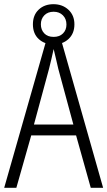

<svg xmlns="http://www.w3.org/2000/svg" viewBox="-20 -896 512 916"><path d="M413 0 343 -250H129L58 0H0L204 -715H269L472 0ZM258 -568Q253 -591 247 -615.5Q241 -640 236 -662Q231 -639 225.5 -615.5Q220 -592 214 -568L142 -302H330ZM236 -684Q193 -684 165 -709.5Q137 -735 137 -780Q137 -824 164.5 -850Q192 -876 235 -876Q278 -876 306.5 -849.5Q335 -823 335 -780Q335 -736 307 -710Q279 -684 236 -684ZM236 -720Q264 -720 280.5 -736.5Q297 -753 297 -779Q297 -806 280 -823Q263 -840 236 -840Q208 -840 191.5 -823Q175 -806 175 -780Q175 -754 191 -737Q207 -720 236 -720Z"/></svg>

Font: Noto Sans Lao UI Cond Light
Style: Regular
Weight: 300
Width: 3
Designer: Monotype Design Team
Foundry: Monotype Imaging Inc.
Version: Version 2.000; ttfautohint (v1.8.4.7-5d5b)